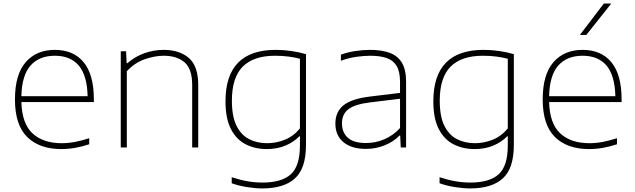

<svg xmlns="http://www.w3.org/2000/svg" viewBox="-20 -828 3563 1078"><path d="M324 9Q202 9 133 -58.5Q64 -126 64 -270Q64 -409.5 124.2 -478.8Q184.5 -548 288 -548Q392.5 -548 449.8 -478.5Q507 -409 507 -270V-255H100Q103.5 -133 163.2 -78.5Q223 -24 326 -24Q363 -24 401 -31.2Q439 -38.5 481 -52V-18Q440 -4.5 401.5 2.2Q363 9 324 9ZM288 -515Q200.5 -515 151.8 -460.5Q103 -406 100 -288H472Q469 -405 422.2 -460Q375.5 -515 288 -515Z M658 0V-540H688L691 -473H695Q737 -510 790 -529Q843 -548 899 -548Q987 -548 1040 -502.8Q1093 -457.5 1093 -350V0H1059V-351Q1059 -441 1016.2 -478Q973.5 -515 899 -515Q849.5 -515 793 -495.5Q736.5 -476 692 -428V0Z M1452 230Q1414.5 230 1367.2 222.5Q1320 215 1281 201V167Q1328.5 182.5 1370.5 189.8Q1412.5 197 1453 197Q1561 197 1612.5 150.8Q1664 104.5 1664 -11V-63H1661Q1629 -30 1582.5 -10.5Q1536 9 1478 9Q1412.5 9 1360 -17.5Q1307.5 -44 1276.8 -103Q1246 -162 1246 -259Q1246 -548 1528 -548Q1614 -548 1698 -524V-14Q1698 117 1636.2 173.5Q1574.5 230 1452 230ZM1480 -24Q1530.5 -24 1579.2 -43.5Q1628 -63 1664 -107V-498Q1637 -505.5 1601.5 -510.2Q1566 -515 1524 -515Q1404 -515 1343 -454Q1282 -393 1282 -263Q1282 -174 1308 -121.8Q1334 -69.5 1378.8 -46.8Q1423.5 -24 1480 -24Z M2035 8Q1953.5 8 1908.2 -29.8Q1863 -67.5 1863 -134Q1863 -200 1908.5 -236.8Q1954 -273.5 2058 -286L2226 -306.5V-368Q2226 -427 2206.2 -458.8Q2186.5 -490.5 2149.2 -502.8Q2112 -515 2059 -515Q2024 -515 1981.2 -509Q1938.5 -503 1894 -487V-521Q1929.5 -534.5 1973.2 -541.2Q2017 -548 2058 -548Q2121.5 -548 2166.8 -531.8Q2212 -515.5 2236 -476.5Q2260 -437.5 2260 -369V0H2230L2227 -67H2223Q2192.5 -34 2142 -13Q2091.5 8 2035 8ZM1900 -136Q1900 -84.5 1932.8 -54.8Q1965.5 -25 2035 -25Q2088.5 -25 2137.8 -46Q2187 -67 2226 -109V-273.5L2057 -253Q1971.5 -242.5 1935.8 -214.5Q1900 -186.5 1900 -136Z M2619 230Q2581.5 230 2534.2 222.5Q2487 215 2448 201V167Q2495.5 182.5 2537.5 189.8Q2579.5 197 2620 197Q2728 197 2779.5 150.8Q2831 104.5 2831 -11V-63H2828Q2796 -30 2749.5 -10.5Q2703 9 2645 9Q2579.5 9 2527 -17.5Q2474.5 -44 2443.8 -103Q2413 -162 2413 -259Q2413 -548 2695 -548Q2781 -548 2865 -524V-14Q2865 117 2803.2 173.5Q2741.5 230 2619 230ZM2647 -24Q2697.5 -24 2746.2 -43.5Q2795 -63 2831 -107V-498Q2804 -505.5 2768.5 -510.2Q2733 -515 2691 -515Q2571 -515 2510 -454Q2449 -393 2449 -263Q2449 -174 2475 -121.8Q2501 -69.5 2545.8 -46.8Q2590.5 -24 2647 -24Z M3287 9Q3165 9 3096 -58.5Q3027 -126 3027 -270Q3027 -409.5 3087.2 -478.8Q3147.5 -548 3251 -548Q3355.5 -548 3412.8 -478.5Q3470 -409 3470 -270V-255H3063Q3066.5 -133 3126.2 -78.5Q3186 -24 3289 -24Q3326 -24 3364 -31.2Q3402 -38.5 3444 -52V-18Q3403 -4.5 3364.5 2.2Q3326 9 3287 9ZM3251 -515Q3163.5 -515 3114.8 -460.5Q3066 -406 3063 -288H3435Q3432 -405 3385.2 -460Q3338.5 -515 3251 -515ZM3236 -632 3370 -808H3412L3272 -632Z"/></svg>

Font: Encode Sans Exp Th
Style: Regular
Weight: 100
Width: 7
Designer: Multiple Designers
Foundry: Impallari Type
Version: Version 3.002; ttfautohint (v1.8.3) -l 8 -r 50 -G 200 -x 14 